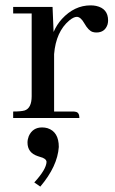

<svg xmlns="http://www.w3.org/2000/svg" viewBox="-20 -442 430 719"><path d="M252.9 -24.4H182.6V-239.3Q189.5 -323.2 239.3 -365.2Q255.9 -378.9 267.6 -378.9Q282.2 -378.9 295.9 -354.5Q311.5 -327.1 327.1 -322.3Q334 -320.3 340.8 -320.3Q373 -320.3 382.8 -350.6Q384.8 -358.4 384.8 -365.2Q384.8 -410.2 339.8 -419.9Q330.1 -421.9 319.3 -421.9Q258.8 -421.9 211.9 -371.1Q192.4 -349.6 180.7 -322.3L176.8 -416H29.3V-391.6H98.6V-82Q98.6 -37.1 72.3 -28.3Q58.6 -24.4 29.3 -24.4V0H277.3Q277.3 -21.5 262.7 -23.4Q258.8 -24.4 252.9 -24.4ZM200.2 108.4Q200.2 51.8 158.2 38.1Q148.4 35.2 137.7 35.2Q102.5 35.2 87.9 67.4Q83 80.1 83 91.8Q83 129.9 121.1 142.6Q126 144.5 129.9 145.5Q153.3 151.4 154.3 164.1Q153.3 192.4 108.4 241.2L130.9 256.8Q195.3 180.7 200.2 108.4Z"/></svg>

Font: Abhaya Libre Medium
Style: Regular
Weight: 500
Designer: Pushpananda Ekanayake, Sol Matas, Pathum Egodawatta
Foundry: Mooniak
Version: Version 1.050 ; ttfautohint (v1.6)